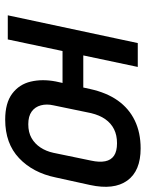

<svg xmlns="http://www.w3.org/2000/svg" viewBox="69 -621 562 740"><g transform="rotate(90 350.0 -251.0)"><path d="M147 -291 130 -211H347L364 -291ZM664 -185 693 -317Q713 -409 676 -460.5Q639 -512 552 -512Q491 -512 444.5 -489.5Q398 -467 367.5 -424Q337 -381 323 -317L294 -185Q284 -133 294.5 -88.5Q305 -44 341 -17Q377 10 441 10Q533 10 589.5 -43.5Q646 -97 664 -185ZM599 -321 569 -176Q563 -148 548.5 -126Q534 -104 512 -91.5Q490 -79 459 -79Q428 -79 410 -92Q392 -105 386 -127.5Q380 -150 386 -176L416 -321Q424 -354 439.5 -376Q455 -398 478 -409.5Q501 -421 532 -421Q563 -421 580 -409.5Q597 -398 601.5 -375.5Q606 -353 599 -321ZM39 0H132L238 -501H146Z"/></g></svg>

Font: Advent Pro SemiBold
Style: Italic
Weight: 600
Italic angle: -12°
Version: Version 3.000